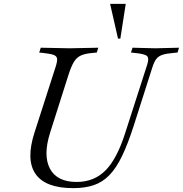

<svg xmlns="http://www.w3.org/2000/svg" viewBox="-20 -960 947 994"><path d="M359 14Q215 14 164 -59.5Q113 -133 159 -275L268 -614Q277 -642 275.5 -656Q274 -670 257 -676Q240 -682 202 -686L183 -688L191 -713L340 -710L489 -713L481 -688L460 -686Q422 -683 399.5 -673Q377 -663 363 -640Q349 -617 335 -574L240 -275Q202 -156 238.5 -87Q275 -18 377 -18Q467 -18 526.5 -78Q586 -138 629 -274L742 -625Q753 -659 741 -670Q729 -681 677 -686L658 -688L666 -713L784 -710L907 -713L899 -688L878 -686Q841 -683 820.5 -676Q800 -669 789 -654.5Q778 -640 769 -612L672 -308Q642 -215 612 -152.5Q582 -90 546.5 -53.5Q511 -17 465.5 -1.5Q420 14 359 14ZM603 -760H591L550 -940H631Z"/></svg>

Font: Baskervville
Style: Italic
Weight: 400
Italic angle: -18°
Designer: ANRT
Foundry: ANRT
Version: Version 1.100